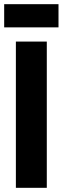

<svg xmlns="http://www.w3.org/2000/svg" viewBox="-34 -899 300 919"><path d="M42 0V-700H190V0ZM-14 -768V-879H246V-768Z"/></svg>

Font: Georama SemiCondensed
Style: Bold
Weight: 700
Width: 4
Designer: Jean-Baptiste Levee
Foundry: Production Type
Version: Version 1.000